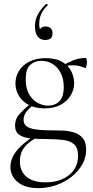

<svg xmlns="http://www.w3.org/2000/svg" viewBox="-20 -694 484 994"><path d="M179 280Q109 280 71.5 248.5Q34 217 34 171Q34 119 77.5 73.5Q121 28 195 -14L206 -1Q173 15 145 33.5Q117 52 100 77.5Q83 103 83 142Q83 174 97.5 198.5Q112 223 141.5 236.5Q171 250 216 250Q289 250 336.5 213Q384 176 384 112Q384 71 363.5 53Q343 35 307 30.5Q271 26 223 26Q177 26 139.5 22.5Q102 19 80 4Q58 -11 58 -44Q58 -78 79 -101.5Q100 -125 136 -156L147 -146Q122 -125 112 -108.5Q102 -92 102 -74Q102 -54 115.5 -42Q129 -30 162 -24.5Q195 -19 253 -19Q275 -19 304 -18Q333 -17 361 -9Q389 -1 407.5 20Q426 41 426 81Q426 122 405.5 158Q385 194 350 221.5Q315 249 270.5 264.5Q226 280 179 280ZM211 -133Q163 -133 129.5 -150.5Q96 -168 78 -197.5Q60 -227 60 -262Q60 -298 78.5 -327.5Q97 -357 132 -375Q167 -393 216 -393Q271 -393 303.5 -373Q336 -353 350 -323Q364 -293 364 -264Q364 -231 346.5 -201Q329 -171 295 -152Q261 -133 211 -133ZM229 -147Q264 -147 287 -169.5Q310 -192 310 -244Q310 -286 294.5 -316Q279 -346 253 -362.5Q227 -379 194 -379Q159 -379 136 -357.5Q113 -336 113 -284Q113 -236 131 -205.5Q149 -175 175.5 -161Q202 -147 229 -147ZM301 -319V-353Q332 -371 361 -382.5Q390 -394 425 -394Q427 -394 428.5 -387Q430 -380 430 -373Q430 -363 427.5 -351.5Q425 -340 421 -342Q414 -345 397 -350.5Q380 -356 356 -356Q343 -356 332 -354Q321 -352 310 -349ZM218 -673Q222 -675 225.5 -671.5Q229 -668 226 -666Q203 -644 193 -620.5Q183 -597 183 -571Q183 -549 188.5 -541Q194 -533 202 -528L186 -525Q183 -542 192.5 -549.5Q202 -557 216 -557Q233 -557 242.5 -547.5Q252 -538 252 -522Q252 -502 241.5 -494.5Q231 -487 214 -487Q189 -487 175 -505Q161 -523 161 -558Q161 -592 176 -619.5Q191 -647 218 -673Z"/></svg>

Font: Cormorant Garamond Light
Style: Regular
Weight: 300
Designer: Christian Thalmann (Catharsis Fonts)
Foundry: Catharsis Fonts
Version: Version 4.001